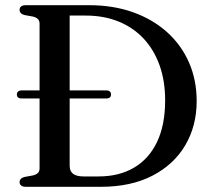

<svg xmlns="http://www.w3.org/2000/svg" viewBox="-20 -720 820 740"><path d="M45 -356Q45 -363 49.8 -367.2Q54.5 -371.5 62.5 -371.5H390Q399 -371.5 403.5 -367.2Q408 -363 408 -356Q408 -348.5 403.5 -344.5Q399 -340.5 390 -340.5H62Q54 -340.5 49.5 -344.5Q45 -348.5 45 -356ZM55.5 -18Q55.5 -33 74.5 -38L107.5 -44Q119.5 -47 126 -53.5Q132.5 -60 132.5 -71V-629Q132.5 -640 126 -646.5Q119.5 -653 107.5 -656L74.5 -662Q55.5 -667 55.5 -682Q55.5 -690.5 61.5 -695.2Q67.5 -700 80 -700H323Q416.5 -700 492.8 -672.8Q569 -645.5 624 -596Q679 -546.5 708.5 -479Q738 -411.5 738 -330.5Q738 -235 694.2 -160.5Q650.5 -86 567.8 -43Q485 0 368 0H80Q67.5 0 61.5 -5Q55.5 -10 55.5 -18ZM360 -40Q439 -40 496.5 -73.8Q554 -107.5 585.2 -172.8Q616.5 -238 616.5 -333.5Q616.5 -408 595 -468.2Q573.5 -528.5 533.5 -571.2Q493.5 -614 437 -637Q380.5 -660 310 -660H248.5V-81.5Q248.5 -60 261.8 -50Q275 -40 302 -40Z"/></svg>

Font: Fraunces Wonky
Style: Regular
Weight: 400
Version: Version 1.000;[b76b70a41]